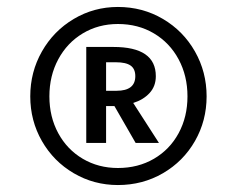

<svg xmlns="http://www.w3.org/2000/svg" viewBox="-20 -770 681 552"><path d="M574 -493Q574 -423 540.5 -364.5Q507 -306 448.5 -272Q390 -238 319 -238Q250 -238 192 -272Q134 -306 100.5 -364.5Q67 -423 67 -493Q67 -563 100.5 -622Q134 -681 192 -715.5Q250 -750 319 -750Q390 -750 448.5 -715.5Q507 -681 540.5 -622Q574 -563 574 -493ZM519 -493Q519 -552 493.5 -599.5Q468 -647 422.5 -674Q377 -701 319 -701Q263 -701 218 -674Q173 -647 147.5 -599.5Q122 -552 122 -493Q122 -434 147.5 -387Q173 -340 218 -313.5Q263 -287 319 -287Q377 -287 422.5 -313.5Q468 -340 493.5 -387Q519 -434 519 -493ZM363 -474 437 -359H370L309 -465H285V-359H228V-635H306Q428 -635 428 -551Q428 -522 410 -502.5Q392 -483 363 -474ZM285 -509H315Q369 -509 369 -551Q369 -572 355.5 -581.5Q342 -591 313 -591H285Z"/></svg>

Font: Fira Sans
Style: Regular
Weight: 400
Designer: bBox Type GmbH & Carrois Corporate GbR & Edenspiekermann AG
Foundry: bBox Type GmbH & Carrois Corporate GbR & Edenspiekermann AG
Version: Version 4.301